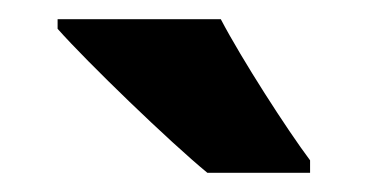

<svg xmlns="http://www.w3.org/2000/svg" viewBox="-20 -786 383 200"><path d="M210 -766H40V-756C71 -721 157 -638 196 -606H303V-619C279 -651 232 -724 210 -766Z"/></svg>

Font: Noto Sans Gujarati Condensed ExtraBold
Style: Regular
Weight: 800
Width: 3
Designer: Jelle Bosma - Monotype Design Team, Universal Thirst
Foundry: Monotype Imaging Inc.
Version: Version 2.106